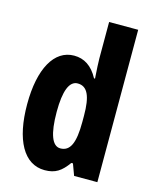

<svg xmlns="http://www.w3.org/2000/svg" viewBox="-115 -838 742 925"><g transform="rotate(15 255.5 -375.0)"><path d="M197 10C250 10 279 -10 313 -57H321L342 0H458V-760H313V-578C313 -557 315 -525 318 -479H313C283 -535 243 -560 193 -560C94 -560 34 -453 34 -276C34 -98 93 10 197 10ZM243 -111C203 -111 181 -166 181 -277C181 -381 202 -435 244 -435C292 -435 313 -391 313 -292V-261C313 -156 292 -111 243 -111Z"/></g></svg>

Font: Noto Sans Thai Looped ExtraCondensed ExtraBold
Style: Regular
Weight: 800
Width: 2
Designer: Sasikarn Vongin, Ben Mitchell
Foundry: The Fontpad Ltd
Version: Version 1.001